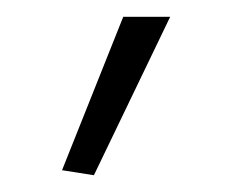

<svg xmlns="http://www.w3.org/2000/svg" viewBox="-20 -819 279 229"><path d="M54 -616 127 -799H183L92 -610Z"/></svg>

Font: Encode Sans Wide
Style: ExtraLight
Weight: 200
Designer: Pablo Impallari, Andres Torresi
Foundry: Pablo Impallari, Andres Torresi
Version: Version 1.000; ttfautohint (v1.00) -l 8 -r 50 -G 200 -x 14 -